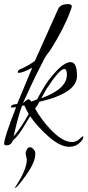

<svg xmlns="http://www.w3.org/2000/svg" viewBox="-72 -663 424 930"><path d="M277 25Q297 25 312 11Q327 -3 329.5 -3Q332 -3 332 0Q332 3 330 9Q306 48 263 48Q220 48 165.5 0.5Q111 -47 74 -100L36 -38Q12 0 -10 18Q-18 41 -41 41Q-52 41 -52 33Q-52 5 6 -144L-13 -142Q-19 -142 -19 -144Q-19 -158 11 -159Q66 -293 84 -335Q38 -310 18 -310Q14 -310 14 -313Q14 -323 28 -329Q30 -330 36 -332Q70 -348 97 -368L210 -620Q221 -643 257 -643Q276 -643 276 -632Q276 -628 267 -605Q238 -526 173 -422Q149 -392 140 -373Q125 -344 105.5 -305Q86 -266 39 -163Q59 -182 66 -182Q73 -182 79 -171Q95 -176 108 -182Q111 -189 135.5 -231.5Q160 -274 192 -309Q239 -362 270 -362Q301 -362 301 -295Q301 -212 119 -170Q113 -158 98 -137Q129 -82 173 -36Q231 25 277 25ZM252 -301Q252 -329 239 -329Q217 -329 153 -232L128 -187Q252 -232 252 -301ZM58 110 52 81Q52 72 58 61Q64 50 74 50Q84 50 97 69Q99 78 99 84Q99 129 37 209Q8 247 1 247Q0 247 0 246Q58 159 58 110ZM67 -111Q56 -130 46 -152L35 -151Q17 -106 -6 -2Q30 -44 67 -111Z"/></svg>

Font: Ruthie
Style: Regular
Weight: 400
Designer: Robert E. Leuschke
Foundry: Robert E. Leuschke
Version: Version 1.003